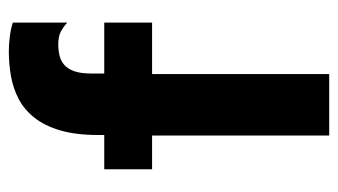

<svg xmlns="http://www.w3.org/2000/svg" viewBox="-184 -575 759 431"><g transform="rotate(-90 195.5 -359.5)"><path d="M106.8 0V-397.6H31V-505H108V-518.8Q108 -569 118.4 -604.1Q128.8 -639.2 147 -662Q165.2 -684.8 189 -697.2Q212.8 -709.6 240.3 -714.4Q267.8 -719.2 296.6 -719.2Q312 -719.2 330 -716.8Q348 -714.4 360.2 -710.2V-588Q350.8 -596.8 340 -602.5Q329.2 -608.2 311.6 -608.2Q298.2 -608.2 286.2 -605.3Q274.2 -602.4 265.2 -594.6Q256.2 -586.8 251.1 -572.1Q246 -557.4 246 -534.8V-505H360.2V-397.6H244.8V0Z"/></g></svg>

Font: Maven Pro VF Beta
Style: Regular
Weight: 400
Designer: Joe Prince
Foundry: Joe Prince
Version: Version 2.002